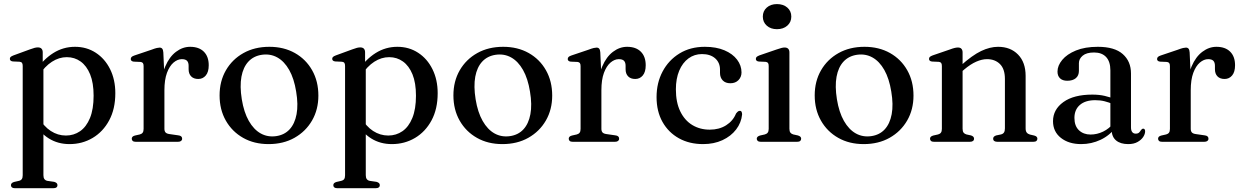

<svg xmlns="http://www.w3.org/2000/svg" viewBox="-20 -712 6236 964"><path d="M194.5 -449.5V-387.5L198 -379.5V167.5Q198 180.5 203 187.2Q208 194 217.5 196L252 201Q260.5 203.5 264.5 207.5Q268.5 211.5 268.5 218Q268.5 225 263.2 229Q258 233 247 233H55.5Q45 233 40 229Q35 225 35 218Q35 212 38.8 208Q42.5 204 51 201.5L75 196Q84.5 194 89.2 187.5Q94 181 94 168V-381Q94 -391.5 90.5 -396.2Q87 -401 78.5 -402L44.5 -403.5Q36.5 -404.5 33 -408Q29.5 -411.5 29.5 -416.5Q29.5 -422.5 33.5 -426.2Q37.5 -430 48 -434L130 -464Q144.5 -469.5 153.8 -471.8Q163 -474 170 -474Q182.5 -474 188.5 -467.5Q194.5 -461 194.5 -449.5ZM175 -333 159.5 -357.5Q198 -414.5 247.8 -445.8Q297.5 -477 356.5 -477Q415 -477 460.8 -447.2Q506.5 -417.5 532.8 -364.8Q559 -312 559 -244Q559 -165 528.2 -107.8Q497.5 -50.5 445.2 -19.5Q393 11.5 329 11.5Q270.5 11.5 225 -17Q179.5 -45.5 151.5 -98.5L174.5 -122Q199.5 -77.5 234.8 -54.5Q270 -31.5 311 -31.5Q350.5 -31.5 382 -53.2Q413.5 -75 431.8 -119.5Q450 -164 450 -231.5Q450 -296 432.5 -338.8Q415 -381.5 384.8 -403.2Q354.5 -425 315.5 -425Q276.5 -425 240.8 -402Q205 -379 175 -333Z M789 -259Q789 -330 809.8 -378.5Q830.5 -427 863.8 -452Q897 -477 934.5 -477Q979 -477 1003.5 -452.5Q1028 -428 1028 -384.5Q1028 -350.5 1013.2 -333Q998.5 -315.5 975.5 -315.5Q952.5 -315.5 939.8 -328.5Q927 -341.5 927 -364.5V-381.5Q927 -398.5 919 -406.8Q911 -415 893 -415Q871.5 -415 851.2 -397.8Q831 -380.5 818.2 -346Q805.5 -311.5 805.5 -259ZM800 -449 805.5 -327.5V-65.5Q805.5 -53.5 811 -47.2Q816.5 -41 830 -39L875 -32.5Q885 -31.5 889.8 -27.2Q894.5 -23 894.5 -15.5Q894.5 -8.5 889 -4.2Q883.5 0 873 0H662Q651.5 0 646.5 -4.2Q641.5 -8.5 641.5 -15.5Q641.5 -21.5 645.5 -25.5Q649.5 -29.5 657.5 -31.5L682 -37Q691.5 -39.5 696.2 -45.8Q701 -52 701 -65V-380Q701 -390.5 697.5 -395.2Q694 -400 686 -401L651.5 -402.5Q643.5 -403.5 640 -407Q636.5 -410.5 636.5 -415.5Q636.5 -421.5 640.5 -425.8Q644.5 -430 655 -433.5L739.5 -462Q758 -469 767 -471Q776 -473 781.5 -473Q790 -473 794.5 -467.5Q799 -462 800 -449Z M1332.5 -477Q1405 -477 1460.5 -445.8Q1516 -414.5 1547.2 -359.2Q1578.5 -304 1578.5 -232Q1578.5 -162 1546.8 -107Q1515 -52 1458.8 -20.2Q1402.5 11.5 1328.5 11.5Q1256 11.5 1200.8 -19.8Q1145.5 -51 1114 -106.2Q1082.5 -161.5 1082.5 -233Q1082.5 -304 1114.2 -359Q1146 -414 1202.2 -445.5Q1258.5 -477 1332.5 -477ZM1366.5 -28.5Q1408 -34.5 1434 -62.5Q1460 -90.5 1469 -138.5Q1478 -186.5 1467 -252Q1456.5 -317.5 1432 -360.8Q1407.5 -404 1372.5 -423.5Q1337.5 -443 1295 -437Q1253.5 -431 1227.2 -402.8Q1201 -374.5 1192.2 -326.8Q1183.5 -279 1194 -213.5Q1204.5 -148.5 1229.2 -105Q1254 -61.5 1289 -42Q1324 -22.5 1366.5 -28.5Z M1813 -449.5V-387.5L1816.5 -379.5V167.5Q1816.5 180.5 1821.5 187.2Q1826.5 194 1836 196L1870.5 201Q1879 203.5 1883 207.5Q1887 211.5 1887 218Q1887 225 1881.8 229Q1876.5 233 1865.5 233H1674Q1663.5 233 1658.5 229Q1653.5 225 1653.5 218Q1653.5 212 1657.2 208Q1661 204 1669.5 201.5L1693.5 196Q1703 194 1707.8 187.5Q1712.5 181 1712.5 168V-381Q1712.5 -391.5 1709 -396.2Q1705.5 -401 1697 -402L1663 -403.5Q1655 -404.5 1651.5 -408Q1648 -411.5 1648 -416.5Q1648 -422.5 1652 -426.2Q1656 -430 1666.5 -434L1748.5 -464Q1763 -469.5 1772.2 -471.8Q1781.5 -474 1788.5 -474Q1801 -474 1807 -467.5Q1813 -461 1813 -449.5ZM1793.5 -333 1778 -357.5Q1816.5 -414.5 1866.2 -445.8Q1916 -477 1975 -477Q2033.5 -477 2079.2 -447.2Q2125 -417.5 2151.2 -364.8Q2177.5 -312 2177.5 -244Q2177.5 -165 2146.8 -107.8Q2116 -50.5 2063.8 -19.5Q2011.5 11.5 1947.5 11.5Q1889 11.5 1843.5 -17Q1798 -45.5 1770 -98.5L1793 -122Q1818 -77.5 1853.2 -54.5Q1888.5 -31.5 1929.5 -31.5Q1969 -31.5 2000.5 -53.2Q2032 -75 2050.2 -119.5Q2068.5 -164 2068.5 -231.5Q2068.5 -296 2051 -338.8Q2033.5 -381.5 2003.2 -403.2Q1973 -425 1934 -425Q1895 -425 1859.2 -402Q1823.5 -379 1793.5 -333Z M2506.5 -477Q2579 -477 2634.5 -445.8Q2690 -414.5 2721.2 -359.2Q2752.5 -304 2752.5 -232Q2752.5 -162 2720.8 -107Q2689 -52 2632.8 -20.2Q2576.5 11.5 2502.5 11.5Q2430 11.5 2374.8 -19.8Q2319.5 -51 2288 -106.2Q2256.5 -161.5 2256.5 -233Q2256.5 -304 2288.2 -359Q2320 -414 2376.2 -445.5Q2432.5 -477 2506.5 -477ZM2540.5 -28.5Q2582 -34.5 2608 -62.5Q2634 -90.5 2643 -138.5Q2652 -186.5 2641 -252Q2630.5 -317.5 2606 -360.8Q2581.5 -404 2546.5 -423.5Q2511.5 -443 2469 -437Q2427.5 -431 2401.2 -402.8Q2375 -374.5 2366.2 -326.8Q2357.5 -279 2368 -213.5Q2378.5 -148.5 2403.2 -105Q2428 -61.5 2463 -42Q2498 -22.5 2540.5 -28.5Z M2983 -259Q2983 -330 3003.8 -378.5Q3024.5 -427 3057.8 -452Q3091 -477 3128.5 -477Q3173 -477 3197.5 -452.5Q3222 -428 3222 -384.5Q3222 -350.5 3207.2 -333Q3192.5 -315.5 3169.5 -315.5Q3146.5 -315.5 3133.8 -328.5Q3121 -341.5 3121 -364.5V-381.5Q3121 -398.5 3113 -406.8Q3105 -415 3087 -415Q3065.5 -415 3045.2 -397.8Q3025 -380.5 3012.2 -346Q2999.5 -311.5 2999.5 -259ZM2994 -449 2999.5 -327.5V-65.5Q2999.5 -53.5 3005 -47.2Q3010.5 -41 3024 -39L3069 -32.5Q3079 -31.5 3083.8 -27.2Q3088.5 -23 3088.5 -15.5Q3088.5 -8.5 3083 -4.2Q3077.5 0 3067 0H2856Q2845.5 0 2840.5 -4.2Q2835.5 -8.5 2835.5 -15.5Q2835.5 -21.5 2839.5 -25.5Q2843.5 -29.5 2851.5 -31.5L2876 -37Q2885.5 -39.5 2890.2 -45.8Q2895 -52 2895 -65V-380Q2895 -390.5 2891.5 -395.2Q2888 -400 2880 -401L2845.5 -402.5Q2837.5 -403.5 2834 -407Q2830.5 -410.5 2830.5 -415.5Q2830.5 -421.5 2834.5 -425.8Q2838.5 -430 2849 -433.5L2933.5 -462Q2952 -469 2961 -471Q2970 -473 2975.5 -473Q2984 -473 2988.5 -467.5Q2993 -462 2994 -449Z M3703 -348.5Q3703 -325.5 3687.8 -309.8Q3672.5 -294 3647 -294Q3622.5 -294 3608.8 -308.2Q3595 -322.5 3595 -346V-362.5Q3595 -397.5 3570.8 -419Q3546.5 -440.5 3504.5 -440.5Q3466.5 -440.5 3436.8 -418.8Q3407 -397 3390.2 -357Q3373.5 -317 3373.5 -263.5Q3373.5 -198 3395.5 -152.8Q3417.5 -107.5 3456 -84.2Q3494.5 -61 3543.5 -61Q3591 -61 3625.8 -83Q3660.5 -105 3675.5 -142Q3681.5 -149.5 3685.5 -152.5Q3689.5 -155.5 3694.5 -155.5Q3701 -155.5 3703.5 -150.2Q3706 -145 3706 -137.5Q3702 -96 3676 -62Q3650 -28 3607.2 -8.2Q3564.5 11.5 3510 11.5Q3441 11.5 3388.5 -17.8Q3336 -47 3306.2 -100Q3276.5 -153 3276.5 -224.5Q3276.5 -296 3306.8 -353Q3337 -410 3391.5 -443.5Q3446 -477 3519 -477Q3576 -477 3617.2 -459.5Q3658.5 -442 3680.8 -412.5Q3703 -383 3703 -348.5Z M3943.5 -449V-65.5Q3943.5 -52.5 3948.5 -46Q3953.5 -39.5 3963 -37L3986 -32Q3994.5 -29.5 3998.5 -25.5Q4002.5 -21.5 4002.5 -15.5Q4002.5 -8.5 3997.5 -4.2Q3992.5 0 3981.5 0H3800.5Q3790 0 3784.8 -4.2Q3779.5 -8.5 3779.5 -15.5Q3779.5 -21 3783.5 -25Q3787.5 -29 3795.5 -31.5L3820 -37Q3829.5 -39.5 3834.5 -46Q3839.5 -52.5 3839.5 -65V-380.5Q3839.5 -391 3836 -395.8Q3832.5 -400.5 3824 -401.5L3790 -403Q3782 -404 3778.5 -407.5Q3775 -411 3775 -416Q3775 -422.5 3779 -426.2Q3783 -430 3793 -434L3879 -463.5Q3894.5 -469 3903.5 -471.2Q3912.5 -473.5 3919 -473.5Q3931.5 -473.5 3937.5 -467Q3943.5 -460.5 3943.5 -449ZM3881 -565.5Q3849.5 -565.5 3829.8 -583.2Q3810 -601 3810 -628.5Q3810 -656.5 3829.8 -674Q3849.5 -691.5 3881 -691.5Q3913 -691.5 3933 -674Q3953 -656.5 3953 -628.5Q3953 -601 3933 -583.2Q3913 -565.5 3881 -565.5Z M4320.5 -477Q4393 -477 4448.5 -445.8Q4504 -414.5 4535.2 -359.2Q4566.5 -304 4566.5 -232Q4566.5 -162 4534.8 -107Q4503 -52 4446.8 -20.2Q4390.5 11.5 4316.5 11.5Q4244 11.5 4188.8 -19.8Q4133.5 -51 4102 -106.2Q4070.5 -161.5 4070.5 -233Q4070.5 -304 4102.2 -359Q4134 -414 4190.2 -445.5Q4246.5 -477 4320.5 -477ZM4354.5 -28.5Q4396 -34.5 4422 -62.5Q4448 -90.5 4457 -138.5Q4466 -186.5 4455 -252Q4444.5 -317.5 4420 -360.8Q4395.5 -404 4360.5 -423.5Q4325.5 -443 4283 -437Q4241.5 -431 4215.2 -402.8Q4189 -374.5 4180.2 -326.8Q4171.5 -279 4182 -213.5Q4192.5 -148.5 4217.2 -105Q4242 -61.5 4277 -42Q4312 -22.5 4354.5 -28.5Z M4813 -449V-65.5Q4813 -52.5 4818 -46Q4823 -39.5 4832.5 -37L4855.5 -32Q4870.5 -27 4870.5 -16Q4870.5 0 4848.5 0H4670Q4659.5 0 4654.5 -4.2Q4649.5 -8.5 4649.5 -15.5Q4649.5 -21 4653.2 -25Q4657 -29 4665.5 -31.5L4690 -37Q4699.5 -39.5 4704.2 -46Q4709 -52.5 4709 -65V-380.5Q4709 -391 4705.5 -395.8Q4702 -400.5 4694 -401.5L4659.5 -403Q4651.5 -404 4648 -407.5Q4644.5 -411 4644.5 -416Q4644.5 -422.5 4648.5 -426.2Q4652.5 -430 4663 -434L4749 -463.5Q4763.5 -469 4772.8 -471.2Q4782 -473.5 4789.5 -473.5Q4801.5 -473.5 4807.2 -467Q4813 -460.5 4813 -449ZM4799.5 -344 4781 -362.5 4802.5 -381.5Q4861.5 -434.5 4906 -455.8Q4950.5 -477 4991 -477Q5053.5 -477 5091.5 -438Q5129.5 -399 5129.5 -331V-67.5Q5129.5 -53.5 5135 -46.5Q5140.5 -39.5 5151 -36.5L5172.5 -31.5Q5180.5 -29.5 5184.5 -25.5Q5188.5 -21.5 5188.5 -15.5Q5188.5 -8.5 5183.5 -4.2Q5178.5 0 5167.5 0H4988.5Q4966.5 0 4966.5 -16Q4966.5 -27 4981.5 -32L5005.5 -37Q5016 -39.5 5020.8 -46.8Q5025.5 -54 5025.5 -67.5V-315.5Q5025.5 -365.5 5000.8 -390.2Q4976 -415 4935.5 -415Q4910.5 -415 4881.8 -402.5Q4853 -390 4820.5 -362.5Z M5561.5 -60.5V-69.5L5555 -72V-359Q5555 -402.5 5533.8 -425.5Q5512.5 -448.5 5473 -448.5Q5435 -448.5 5416 -432.5Q5397 -416.5 5397 -395V-356Q5397 -332.5 5381.5 -319.5Q5366 -306.5 5338.5 -306.5Q5315 -306.5 5302.2 -318.8Q5289.5 -331 5289.5 -352.5Q5289.5 -382.5 5313.2 -411.2Q5337 -440 5382.2 -458.5Q5427.5 -477 5492 -477Q5576 -477 5617.2 -440.5Q5658.5 -404 5658.5 -343V-73Q5658.5 -56.5 5664.8 -48.8Q5671 -41 5682 -41Q5694 -41 5699.5 -46.8Q5705 -52.5 5708.5 -58.5Q5711 -61.5 5713.5 -63.8Q5716 -66 5720 -66Q5724.5 -66 5727 -62.5Q5729.5 -59 5729.5 -53Q5729.5 -39 5719.8 -24.2Q5710 -9.5 5691.2 1Q5672.5 11.5 5644.5 11.5Q5605.5 11.5 5583.5 -7Q5561.5 -25.5 5561.5 -60.5ZM5267 -103.5Q5267 -162 5319 -199.5Q5371 -237 5464.5 -237Q5499 -237 5526.8 -230.5Q5554.5 -224 5576 -214.5L5568.5 -189Q5548 -198 5526.2 -203.5Q5504.5 -209 5479 -209Q5429.5 -209 5402 -185.2Q5374.5 -161.5 5374.5 -120Q5374.5 -79.5 5397.2 -58Q5420 -36.5 5455.5 -36.5Q5488 -36.5 5518.5 -51.2Q5549 -66 5571 -93.5L5581 -72Q5552 -32 5506 -10.2Q5460 11.5 5408.5 11.5Q5346 11.5 5306.5 -19.8Q5267 -51 5267 -103.5Z M5942 -259Q5942 -330 5962.8 -378.5Q5983.5 -427 6016.8 -452Q6050 -477 6087.5 -477Q6132 -477 6156.5 -452.5Q6181 -428 6181 -384.5Q6181 -350.5 6166.2 -333Q6151.5 -315.5 6128.5 -315.5Q6105.5 -315.5 6092.8 -328.5Q6080 -341.5 6080 -364.5V-381.5Q6080 -398.5 6072 -406.8Q6064 -415 6046 -415Q6024.5 -415 6004.2 -397.8Q5984 -380.5 5971.2 -346Q5958.5 -311.5 5958.5 -259ZM5953 -449 5958.5 -327.5V-65.5Q5958.5 -53.5 5964 -47.2Q5969.5 -41 5983 -39L6028 -32.5Q6038 -31.5 6042.8 -27.2Q6047.5 -23 6047.5 -15.5Q6047.5 -8.5 6042 -4.2Q6036.5 0 6026 0H5815Q5804.5 0 5799.5 -4.2Q5794.5 -8.5 5794.5 -15.5Q5794.5 -21.5 5798.5 -25.5Q5802.5 -29.5 5810.5 -31.5L5835 -37Q5844.5 -39.5 5849.2 -45.8Q5854 -52 5854 -65V-380Q5854 -390.5 5850.5 -395.2Q5847 -400 5839 -401L5804.5 -402.5Q5796.5 -403.5 5793 -407Q5789.5 -410.5 5789.5 -415.5Q5789.5 -421.5 5793.5 -425.8Q5797.5 -430 5808 -433.5L5892.5 -462Q5911 -469 5920 -471Q5929 -473 5934.5 -473Q5943 -473 5947.5 -467.5Q5952 -462 5953 -449Z"/></svg>

Font: Fraunces 28pt
Style: Regular
Weight: 400
Version: Version 1.000;[b76b70a41]